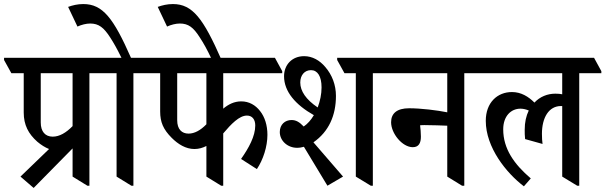

<svg xmlns="http://www.w3.org/2000/svg" viewBox="-62 -909 2986 947"><path d="M104 18 296 -177V-38L369 7H379V-548H488V-558L452 -624H-42V-613L-6 -548H55V-354C55 -293 78 -249 122 -210C141 -194 160 -182 180 -174L39 -38ZM139 -305V-548H296V-287C264 -254 231 -235 198 -235C161 -235 139 -260 139 -305Z M586 7H596V-548H705V-558L669 -624H584C498 -819 445 -889 349 -889C321 -889 296 -883 274 -875L320 -778C340 -787 363 -793 383 -793C425 -793 450 -773 481 -725C499 -697 514 -671 537 -624H404V-613L440 -548H513V-38Z M897 -174C919 -174 938 -180 956 -189V-38L1029 7H1039V-251C1078 -297 1118 -339 1156 -339C1182 -339 1197 -320 1197 -290C1197 -237 1165 -179 1127 -125L1205 -75C1236 -121 1257 -186 1257 -244C1257 -291 1244 -332 1221 -361C1198 -391 1166 -409 1128 -409C1094 -409 1065 -395 1039 -373V-548H1330V-558L1294 -624H621V-613L657 -548H728V-359C728 -307 743 -271 785 -229C816 -198 854 -174 897 -174ZM812 -316V-548H956V-296C927 -266 897 -250 868 -250C835 -250 812 -271 812 -316Z M983 -615H1030C941 -817 888 -889 791 -889C763 -889 738 -883 716 -875L762 -778C782 -787 805 -793 825 -793C867 -793 892 -774 923 -725C942 -696 958 -668 983 -615Z M1553 7 1630 -38 1484 -207C1560 -260 1595 -340 1595 -436C1595 -490 1576 -540 1542 -579C1515 -611 1479 -632 1438 -632C1379 -632 1339 -590 1339 -533C1339 -457 1396 -392 1486 -341C1472 -317 1455 -298 1436 -285C1415 -307 1398 -317 1376 -317C1344 -317 1318 -295 1318 -258C1318 -214 1357 -180 1403 -180C1416 -180 1426 -182 1437 -185ZM1767 7H1777V-548H1886V-558L1850 -624H1601V-613L1637 -548H1693V-38ZM1419 -502C1419 -538 1440 -563 1472 -563C1504 -563 1524 -533 1524 -478C1524 -445 1517 -411 1505 -379C1447 -418 1419 -460 1419 -502Z M1974 -183C2003 -183 2014 -203 2014 -235C2014 -254 2012 -276 2010 -291C2018 -292 2024 -292 2032 -292C2075 -292 2115 -290 2144 -289V-38L2217 7H2228V-548H2337V-558L2300 -624H1801V-613L1837 -548H2144V-355C2095 -365 2014 -375 1956 -375C1896 -375 1867 -350 1867 -306C1867 -251 1922 -183 1974 -183Z M2522 10 2556 -29C2474 -99 2420 -175 2420 -271C2420 -336 2458 -373 2505 -373C2520 -373 2534 -369 2546 -364C2533 -337 2526 -306 2526 -269C2526 -252 2526 -242 2528 -223L2614 -199C2612 -213 2611 -228 2611 -249C2611 -329 2645 -386 2705 -386C2707 -386 2709 -386 2711 -386V-38L2785 7H2795V-548H2904V-558L2868 -624H2252V-613L2288 -548H2711V-444C2702 -446 2690 -447 2677 -447C2638 -447 2601 -432 2574 -403C2544 -433 2508 -455 2463 -455C2391 -455 2334 -403 2334 -313C2334 -182 2435 -56 2522 10Z"/></svg>

Font: Noto Serif Devanagari Condensed Medium
Style: Regular
Weight: 500
Width: 3
Designer: Universal Thirst, Indian Type Foundry and the Monotype Design Team
Foundry: Monotype Imaging Inc.
Version: Version 2.004